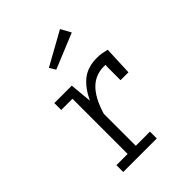

<svg xmlns="http://www.w3.org/2000/svg" viewBox="-223 -934 1061 1061"><g transform="rotate(-45 307.5 -403.0)"><path d="M534.4 -538.5 527.2 -369.2H465.6V-474.4L466.7 -487.7Q462.6 -488.2 453.8 -488.2Q388.2 -488.2 342.8 -443.3Q297.4 -398.5 268.7 -303.6V-53.3H379.5V0H117.4V-53.3H205.1V-484.6H117.4V-538.5H253.8L265.6 -409.2Q299.5 -479.5 344.6 -514.4Q389.7 -549.2 461.5 -549.2Q480.5 -549.2 496.2 -546.7Q511.8 -544.1 534.4 -538.5ZM233.8 -697.4 428.7 -805.6 461.5 -746.2 255.4 -661.5Z"/></g></svg>

Font: Fira Code Fixed Light
Style: Regular
Weight: 300
Monospace: yes
Designer: Carrois Corporate, Edenspiekermann AG, Nikita Prokopov
Foundry: Carrois Corporate, Edenspiekermann AG, Nikita Prokopov
Version: Version 5.002